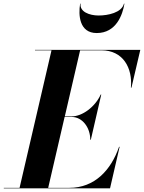

<svg xmlns="http://www.w3.org/2000/svg" viewBox="-68 -1020 780 1040"><path d="M368.5 -1000H366C356 -939 361 -841 456 -841C561 -841 596 -939 606 -1000H603.5C590.5 -951 516.5 -936 466 -936C415.5 -936 362.5 -957 368.5 -1000ZM320.5 -386.5C377.5 -386.5 421 -330 421 -263H424L480.5 -508H477.5C447.5 -441 377.5 -389.5 320.5 -389.5H283L366 -747.5H481.5C598.5 -747.5 651 -652 641 -545H644L692 -750H121.5V-747.5H211L38 -2.5H-47.5V0H528L580 -225H577C533 -98 444.5 -2.5 307.5 -2.5H193L282 -386.5Z"/></svg>

Font: Bodoni* 72pt
Style: Bold Italic
Weight: 700
Italic angle: -13°
Version: Version 2.3